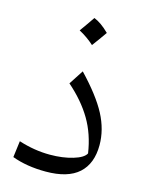

<svg xmlns="http://www.w3.org/2000/svg" viewBox="-115 -832 711 911"><g transform="rotate(15 240.5 -376.0)"><path d="M413.6 -181.2Q413.6 -90.3 360.4 -42.2Q307.1 5.9 198.7 5.9Q105 5.9 33.2 -21L43.5 -101.6Q120.6 -76.7 197.3 -76.7Q259.8 -76.7 309.6 -91.6Q359.4 -106.4 371.1 -129.4Q357.4 -221.2 315.4 -292.2Q273.4 -363.3 199.7 -427.7L246.1 -499Q335.9 -404.8 374.8 -330.8Q413.6 -256.8 413.6 -181.2ZM233.9 -757.8Q268.6 -744.6 309.1 -704.6Q282.7 -666.5 255.9 -630.9Q239.3 -646 220.5 -659.2Q201.7 -672.4 181.6 -683.1Q195.3 -701.7 207.8 -720Q220.2 -738.3 233.9 -757.8Z"/></g></svg>

Font: Pinar-DS1-FD Regular
Style: Regular
Weight: 400
Designer: Amin Abedi
Version: Version 3.000